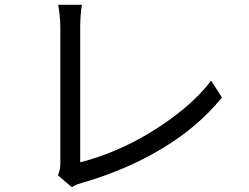

<svg xmlns="http://www.w3.org/2000/svg" viewBox="-20 -764 1040 802"><path d="M222 -32Q232 -55 232 -81V-653Q232 -673 229 -701Q226 -729 223 -744H322Q319 -725 317 -700Q315 -675 315 -653V-86Q387 -104 463.5 -136.5Q540 -169 613.5 -214Q687 -259 751.5 -313Q816 -367 862 -427L907 -357Q810 -236 659.5 -145Q509 -54 322 0Q314 2 303 6Q292 10 280 18Z"/></svg>

Font: Source Han Sans SC
Style: Regular
Weight: 400
Designer: Ryoko NISHIZUKA 西塚涼子 (kana, bopomofo & ideographs); Paul D. Hunt (Latin, Greek & Cyrillic); Sandoll Communications 산돌커뮤니
Foundry: Adobe
Version: Version 2.002;hotconv 1.0.116;makeotfexe 2.5.65601; ttfautoh